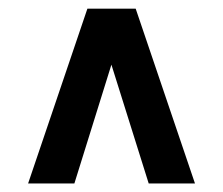

<svg xmlns="http://www.w3.org/2000/svg" viewBox="-20 -714 524 451"><path d="M185.3 -693.7 46 -283H154.7L241.7 -562.1L329.3 -283H438L298.7 -693.7Z"/></svg>

Font: Secuela Black
Style: Regular
Weight: 900
Designer: Fernando Haro
Foundry: deFharo
Version: Version 1.704